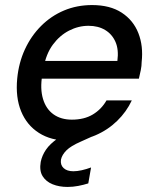

<svg xmlns="http://www.w3.org/2000/svg" viewBox="-20 -544 619 759"><path d="M249 12Q182 12 134 -18.5Q86 -49 63.5 -104Q41 -159 48 -233Q54 -296 78.5 -349Q103 -402 142.5 -441.5Q182 -481 233 -502.5Q284 -524 344 -524Q415 -524 461 -494Q507 -464 527 -413Q547 -362 540 -299Q540 -284 536.5 -266.5Q533 -249 529 -233H121L133 -303H444Q450 -348 436.5 -378.5Q423 -409 395.5 -425.5Q368 -442 330 -442Q290 -442 253 -423Q216 -404 189 -367.5Q162 -331 152 -275L147 -247Q138 -193 150 -153Q162 -113 191.5 -92Q221 -71 264 -71Q313 -71 347 -91.5Q381 -112 401 -147H501Q480 -102 443 -66Q406 -30 357 -9Q308 12 249 12ZM247 195Q214 195 188 184.5Q162 174 148.5 152.5Q135 131 141 96Q146 71 161.5 48Q177 25 208 3.5Q239 -18 289 -38L344 -60L359 -11L299 16Q260 33 242.5 50.5Q225 68 221 87Q218 108 231.5 120.5Q245 133 270 133Q285 133 303 129Q321 125 340 118L329 181Q310 187 289 191Q268 195 247 195Z"/></svg>

Font: DM Sans 12pt Medium
Style: Italic
Weight: 500
Italic angle: -10°
Version: Version 4.004;gftools[0.9.30]